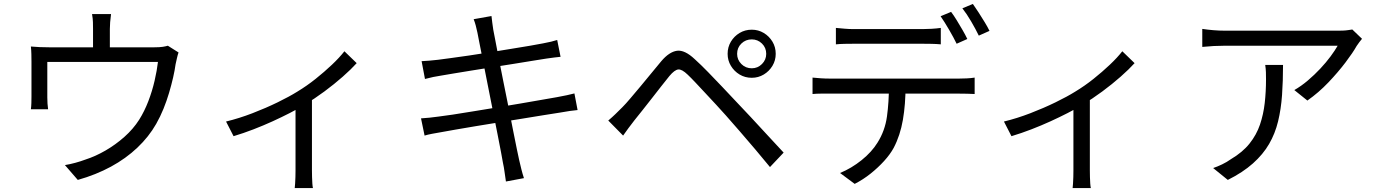

<svg xmlns="http://www.w3.org/2000/svg" viewBox="-20 -872 6970 970"><path d="M541 -801Q538 -778 536.5 -760Q535 -742 535 -726Q535 -714 535 -689Q535 -664 535 -637Q535 -610 535 -592H450Q450 -612 450 -639Q450 -666 450 -690Q450 -714 450 -726Q450 -742 449.5 -760Q449 -778 445 -801ZM882 -607Q878 -596 874 -578.5Q870 -561 867 -547Q863 -517 854.5 -480Q846 -443 834 -402.5Q822 -362 806 -322.5Q790 -283 769 -246Q732 -181 674 -126Q616 -71 540.5 -30Q465 11 373 37L308 -38Q333 -42 360.5 -49.5Q388 -57 412 -66Q462 -82 513 -111.5Q564 -141 608.5 -180.5Q653 -220 683 -267Q710 -310 729.5 -361Q749 -412 761 -464Q773 -516 778 -559H219Q219 -543 219 -518Q219 -493 219 -465.5Q219 -438 219 -414.5Q219 -391 219 -380Q219 -366 220 -349Q221 -332 223 -320H136Q138 -334 138.5 -352Q139 -370 139 -384Q139 -396 139 -420Q139 -444 139 -471.5Q139 -499 139 -523Q139 -547 139 -560Q139 -576 138.5 -598Q138 -620 136 -637Q158 -635 180.5 -634Q203 -633 229 -633H759Q787 -633 802.5 -635.5Q818 -638 828 -641Z M1122 -258Q1188 -274 1255.5 -300Q1323 -326 1382.5 -355Q1442 -384 1482 -409Q1530 -438 1574.5 -473.5Q1619 -509 1657 -545Q1695 -581 1720 -613L1782 -553Q1754 -522 1711.5 -484.5Q1669 -447 1619 -410Q1569 -373 1516 -341Q1485 -322 1444 -301Q1403 -280 1357 -259Q1311 -238 1260.5 -218.5Q1210 -199 1160 -184ZM1473 -364 1556 -384V-10Q1556 5 1556.5 22.5Q1557 40 1558 55Q1559 70 1561 78H1469Q1470 70 1471 55Q1472 40 1472.5 22.5Q1473 5 1473 -10Z M2392 -707Q2388 -726 2383.5 -743Q2379 -760 2373 -775L2463 -791Q2464 -777 2467 -757.5Q2470 -738 2472 -722Q2474 -712 2481 -675.5Q2488 -639 2498.5 -584Q2509 -529 2522 -465Q2535 -401 2548 -336Q2561 -271 2572 -214Q2583 -157 2591.5 -117Q2600 -77 2603 -63Q2608 -41 2614 -17Q2620 7 2627 28L2536 45Q2532 20 2529 -3.5Q2526 -27 2521 -49Q2519 -62 2511.5 -101.5Q2504 -141 2493 -197Q2482 -253 2469 -317.5Q2456 -382 2443.5 -446Q2431 -510 2420 -565Q2409 -620 2401.5 -658Q2394 -696 2392 -707ZM2110 -563Q2128 -564 2148.5 -565.5Q2169 -567 2193 -570Q2216 -573 2257 -578.5Q2298 -584 2349.5 -591.5Q2401 -599 2456.5 -608Q2512 -617 2564 -625.5Q2616 -634 2658 -641Q2700 -648 2724 -653Q2746 -657 2764.5 -661.5Q2783 -666 2795 -670L2812 -585Q2801 -584 2780.5 -581.5Q2760 -579 2740 -576Q2714 -572 2671 -565Q2628 -558 2575.5 -549.5Q2523 -541 2468 -532.5Q2413 -524 2361.5 -515.5Q2310 -507 2270 -500.5Q2230 -494 2208 -490Q2187 -487 2168.5 -483Q2150 -479 2127 -473ZM2107 -274Q2125 -275 2150 -277.5Q2175 -280 2195 -283Q2222 -286 2267.5 -293Q2313 -300 2370.5 -309.5Q2428 -319 2489.5 -329Q2551 -339 2609 -349Q2667 -359 2715.5 -367.5Q2764 -376 2793 -381Q2822 -386 2844 -391Q2866 -396 2882 -400L2898 -316Q2883 -315 2859.5 -311.5Q2836 -308 2808 -303Q2775 -298 2725.5 -290Q2676 -282 2618 -272.5Q2560 -263 2499.5 -253.5Q2439 -244 2383 -234.5Q2327 -225 2283 -217.5Q2239 -210 2213 -205Q2184 -200 2162.5 -196Q2141 -192 2125 -187Z M3704 -600Q3704 -570 3725.5 -548.5Q3747 -527 3778 -527Q3808 -527 3829.5 -548.5Q3851 -570 3851 -600Q3851 -631 3829.5 -652Q3808 -673 3778 -673Q3747 -673 3725.5 -652Q3704 -631 3704 -600ZM3656 -600Q3656 -634 3672.5 -661.5Q3689 -689 3716.5 -705.5Q3744 -722 3778 -722Q3811 -722 3838.5 -705.5Q3866 -689 3882.5 -661.5Q3899 -634 3899 -600Q3899 -567 3882.5 -539.5Q3866 -512 3838.5 -495.5Q3811 -479 3778 -479Q3744 -479 3716.5 -495.5Q3689 -512 3672.5 -539.5Q3656 -567 3656 -600ZM3053 -263Q3073 -280 3088.5 -295Q3104 -310 3124 -330Q3142 -348 3165.5 -376Q3189 -404 3216.5 -436.5Q3244 -469 3271 -502.5Q3298 -536 3321 -563Q3361 -610 3400 -615.5Q3439 -621 3490 -573Q3521 -545 3557.5 -507.5Q3594 -470 3630 -432Q3666 -394 3695 -363Q3729 -328 3771 -282.5Q3813 -237 3857 -189.5Q3901 -142 3939 -101L3870 -28Q3835 -71 3795.5 -117.5Q3756 -164 3717.5 -208.5Q3679 -253 3647 -289Q3625 -314 3598 -343Q3571 -372 3544 -401Q3517 -430 3493.5 -455Q3470 -480 3454 -495Q3425 -523 3406.5 -521Q3388 -519 3362 -488Q3344 -466 3321 -436.5Q3298 -407 3273 -375Q3248 -343 3225 -314Q3202 -285 3185 -264Q3170 -245 3154.5 -224Q3139 -203 3128 -187Z M4203 -731Q4225 -729 4247.5 -727Q4270 -725 4294 -725Q4311 -725 4346 -725Q4381 -725 4424.5 -725Q4468 -725 4511 -725Q4554 -725 4588.5 -725Q4623 -725 4640 -725Q4661 -725 4686.5 -726.5Q4712 -728 4733 -731V-648Q4711 -650 4686.5 -650.5Q4662 -651 4640 -651Q4623 -651 4588.5 -651Q4554 -651 4511 -651Q4468 -651 4425 -651Q4382 -651 4347 -651Q4312 -651 4295 -651Q4270 -651 4246.5 -650.5Q4223 -650 4203 -648ZM4085 -480Q4105 -478 4126.5 -476.5Q4148 -475 4171 -475Q4184 -475 4222.5 -475Q4261 -475 4316.5 -475Q4372 -475 4436 -475Q4500 -475 4564 -475Q4628 -475 4683.5 -475Q4739 -475 4777 -475Q4815 -475 4826 -475Q4842 -475 4864 -476Q4886 -477 4904 -480V-397Q4888 -398 4866.5 -398.5Q4845 -399 4826 -399Q4815 -399 4777 -399Q4739 -399 4683.5 -399Q4628 -399 4564 -399Q4500 -399 4436 -399Q4372 -399 4316.5 -399Q4261 -399 4222.5 -399Q4184 -399 4171 -399Q4149 -399 4127 -399Q4105 -399 4085 -397ZM4555 -439Q4555 -345 4541.5 -266.5Q4528 -188 4495 -125Q4477 -92 4446.5 -58.5Q4416 -25 4378.5 5Q4341 35 4298 57L4224 2Q4282 -22 4333 -63Q4384 -104 4413 -151Q4451 -211 4461 -283.5Q4471 -356 4471 -439ZM4785 -812Q4798 -795 4813 -770.5Q4828 -746 4842.5 -721Q4857 -696 4867 -675L4813 -651Q4798 -682 4775 -721.5Q4752 -761 4732 -790ZM4895 -852Q4908 -834 4924 -809Q4940 -784 4955 -759.5Q4970 -735 4979 -716L4925 -692Q4909 -725 4886.5 -763.5Q4864 -802 4842 -830Z M5052 -258Q5118 -274 5185.5 -300Q5253 -326 5312.5 -355Q5372 -384 5412 -409Q5460 -438 5504.5 -473.5Q5549 -509 5587 -545Q5625 -581 5650 -613L5712 -553Q5684 -522 5641.5 -484.5Q5599 -447 5549 -410Q5499 -373 5446 -341Q5415 -322 5374 -301Q5333 -280 5287 -259Q5241 -238 5190.5 -218.5Q5140 -199 5090 -184ZM5403 -364 5486 -384V-10Q5486 5 5486.5 22.5Q5487 40 5488 55Q5489 70 5491 78H5399Q5400 70 5401 55Q5402 40 5402.5 22.5Q5403 5 5403 -10Z M6861 -676Q6855 -669 6847.5 -659Q6840 -649 6834 -640Q6815 -606 6777.5 -556.5Q6740 -507 6691 -455.5Q6642 -404 6585 -364L6519 -417Q6554 -437 6587.5 -465.5Q6621 -494 6650.5 -525.5Q6680 -557 6702.5 -587.5Q6725 -618 6738 -641Q6722 -641 6686.5 -641Q6651 -641 6602.5 -641Q6554 -641 6499 -641Q6444 -641 6390 -641Q6336 -641 6289 -641Q6242 -641 6210 -641Q6178 -641 6168 -641Q6140 -641 6112 -639.5Q6084 -638 6054 -635V-726Q6080 -722 6110 -719.5Q6140 -717 6168 -717Q6178 -717 6211 -717Q6244 -717 6291.5 -717Q6339 -717 6395 -717Q6451 -717 6506.5 -717Q6562 -717 6611 -717Q6660 -717 6694.5 -717Q6729 -717 6742 -717Q6752 -717 6765.5 -717.5Q6779 -718 6792 -720Q6805 -722 6812 -723ZM6462 -544Q6462 -463 6457 -392Q6452 -321 6437 -259Q6422 -197 6391.5 -144.5Q6361 -92 6310 -46.5Q6259 -1 6183 37L6109 -23Q6130 -30 6154 -41.5Q6178 -53 6199 -68Q6258 -103 6293 -147Q6328 -191 6345.5 -242.5Q6363 -294 6369.5 -351.5Q6376 -409 6376 -471Q6376 -490 6375.5 -507Q6375 -524 6372 -544Z"/></svg>

Font: Farlight84_Sys_V01
Style: Regular
Weight: 400
Designer: Ryoko NISHIZUKA  (kana, bopomofo & ideographs); Paul D. Hunt (Latin, Greek & Cyrillic); Sandoll Communications , Soo-you
Foundry: Adobe
Version: Version 2.004;October 29, 2024;FontCreator 14.0.0.2814 64-bi